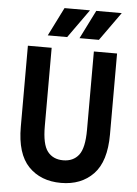

<svg xmlns="http://www.w3.org/2000/svg" viewBox="-60 -949 718 1006"><g transform="rotate(5 298.5 -446.0)"><path d="M64 -264V-690H189V-278Q189 -182 218 -145Q247 -108 300 -108Q353 -108 382 -145Q411 -182 411 -278V-690H533V-264Q533 -122 469 -55.5Q405 11 299 11Q192 11 128 -55.5Q64 -122 64 -264ZM163 -753 238 -903H372L265 -753ZM330 -753 405 -903H539L432 -753Z"/></g></svg>

Font: Radio Canada Condensed SemiBold
Style: Regular
Weight: 600
Width: 3
Designer: Charles Daoud, Etienne Aubert Bonn, Alexandre Saumier Demers, Jacques Le Bailly
Foundry: Radio-Canada
Version: Version 2.104; ttfautohint (v1.8.4.7-5d5b);gftools[0.9.28.de